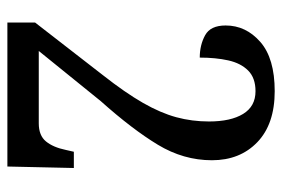

<svg xmlns="http://www.w3.org/2000/svg" viewBox="-142 -622 764 520"><g transform="rotate(90 240.0 -362.0)"><path d="M41 0V-75L183 -258Q231 -319 258.5 -367Q286 -415 297.5 -457.5Q309 -500 309 -546Q309 -605 288.5 -638.5Q268 -672 227 -672Q191 -672 171 -652Q151 -632 143.5 -598Q136 -564 136 -521Q102 -521 75.5 -535.5Q49 -550 49 -591Q49 -646 93.5 -685Q138 -724 227 -724Q316 -724 365 -677Q414 -630 414 -554Q414 -477 372 -407.5Q330 -338 254 -253L118 -85H314Q347 -85 363 -104.5Q379 -124 386 -158L391 -180H435L431 0Z"/></g></svg>

Font: Noto Serif Lao Condensed Medium
Style: Regular
Weight: 500
Width: 3
Designer: Monotype Design Team
Foundry: Monotype Imaging Inc.
Version: Version 2.003; ttfautohint (v1.8.4.7-5d5b)